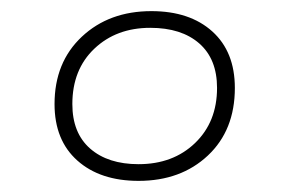

<svg xmlns="http://www.w3.org/2000/svg" viewBox="-20 -466 515 345"><path d="M78 -279Q78 -354 127 -400Q176 -446 252 -446Q321 -446 361.5 -409.5Q402 -373 402 -308Q402 -232 353.5 -186.5Q305 -141 229 -141Q160 -141 119 -177.5Q78 -214 78 -279ZM370 -308Q370 -360 338 -388Q306 -416 250 -416Q189 -416 149.5 -378.5Q110 -341 110 -279Q110 -227 142 -199Q174 -171 229 -171Q291 -171 330.5 -209Q370 -247 370 -308Z"/></svg>

Font: FiraGO UltraLight
Style: Italic
Weight: 200
Italic angle: -8°
Designer: bBox Type GmbH
Foundry: bBox Type GmbH
Version: Version 1.001